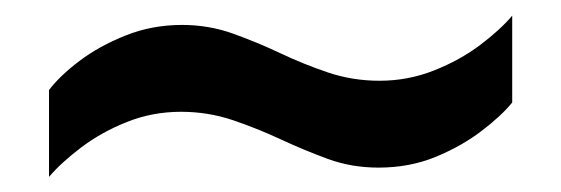

<svg xmlns="http://www.w3.org/2000/svg" viewBox="-20 -423 724 248"><path d="M43.3 -194.5V-306.7Q57.2 -325 82.5 -344.2Q107.9 -363.4 142.1 -377.1Q176.2 -390.8 215.2 -390.8Q249.7 -390.8 280.9 -379.6Q312.2 -368.4 342.2 -354.2Q372.3 -340 403.9 -329.3Q435.6 -318.7 470.2 -318.7Q507.1 -318.7 540.6 -332Q574 -345.2 600.2 -364.9Q626.3 -384.6 641.6 -402.8V-290.6Q627.7 -273.4 601.8 -253.7Q576 -234 542.3 -220.2Q508.7 -206.5 468.9 -206.5Q434.2 -206.5 403.5 -217.7Q372.7 -229 342.2 -243.2Q311.6 -257.4 280.1 -268Q248.5 -278.6 213.7 -278.6Q176.8 -278.6 143.8 -265.4Q110.8 -252.2 84.8 -232.5Q58.7 -212.7 43.3 -194.5Z"/></svg>

Font: Archivo SemiBold SemiExpanded
Style: Regular
Weight: 600
Width: 6
Version: Version 2.001